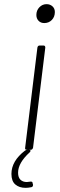

<svg xmlns="http://www.w3.org/2000/svg" viewBox="-20 -721 290 924"><path d="M101 -10 160 -492Q162 -502 171 -502H189Q198 -502 198 -492L139 -10Q138 -6 135 -3Q132 0 128 0H109Q99 0 101 -10ZM155 -649Q155 -671 169.5 -686Q184 -701 204 -701Q221 -701 232.5 -690.5Q244 -680 244 -663Q244 -640 229.5 -625Q215 -610 193 -610Q176 -610 165.5 -621Q155 -632 155 -649ZM130 180Q116 183 103 183Q73 183 54 167Q35 151 35 116Q35 54 100 4Q105 0 113 0H119Q127 0 127 5Q127 8 123 12Q67 63 67 110Q67 133 78.5 144Q90 155 109 155Q115 155 127 153H129Q137 153 137 161L139 168Q139 179 130 180Z"/></svg>

Font: Barlow Semi Condensed ExLight
Style: Italic
Weight: 275
Width: 4
Italic angle: -7°
Designer: Jeremy Tribby
Foundry: Tribby Type
Version: Version 1.408